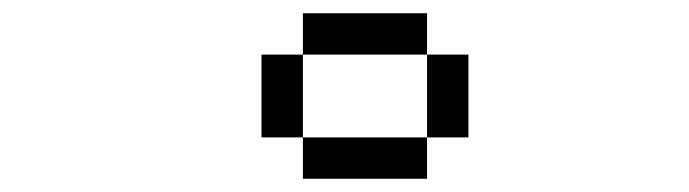

<svg xmlns="http://www.w3.org/2000/svg" viewBox="-20 -645 1040 290"><path d="M437.5 -437.5V-375H625V-437.5ZM437.5 -437.5Q437.5 -437.5 437.5 -562.5H375Q375 -562.5 375 -437.5ZM625 -437.5H687.5Q687.5 -437.5 687.5 -562.5H625Q625 -562.5 625 -437.5ZM437.5 -562.5H625V-625H437.5Z"/></svg>

Font: UnifontExMono
Style: Regular
Weight: 500
Version: Version 15.0.06